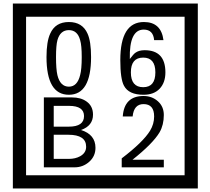

<svg xmlns="http://www.w3.org/2000/svg" viewBox="-20 -980 1195 1090"><path d="M1103 90H53V-960H1103ZM1028 15V-885H128V15ZM497 -656Q497 -442 371 -442Q244 -442 244 -656Q244 -744 265 -789Q294 -855 371 -855Q448 -855 477 -789Q497 -745 497 -656ZM444 -656Q444 -723 435 -752Q420 -809 371 -809Q322 -809 306 -752Q298 -723 298 -656Q298 -587 306 -553Q322 -488 371 -488Q419 -488 435 -554Q444 -587 444 -656ZM919 -569Q919 -511 886.5 -476.5Q854 -442 795 -442Q711 -442 684 -493Q663 -531 663 -639Q663 -855 797 -855Q895 -855 908 -752H855Q850 -812 796 -812Q713 -812 717 -645Q738 -673 748 -680Q768 -695 801 -695Q919 -695 919 -569ZM862 -569Q862 -653 793 -653Q723 -653 723 -569Q723 -485 793 -485Q862 -485 862 -569ZM522 -141Q522 -93 486.5 -61.5Q451 -30 403 -30H229V-427H388Q439 -427 471 -404Q508 -378 508 -329Q508 -266 440 -242Q522 -216 522 -141ZM457 -321Q457 -379 372 -379H285V-261H371Q457 -261 457 -321ZM469 -147Q469 -215 368 -215H285V-78H371Q408 -78 435 -93Q469 -112 469 -147ZM910 -30H671V-81Q792 -173 832 -238Q855 -276 855 -319Q855 -389 795 -389Q740 -389 733 -319H677Q685 -435 795 -435Q843 -435 876.5 -405Q910 -375 910 -327Q910 -271 886 -229Q848 -165 732 -73H910Z"/></svg>

Font: Unicode BMP Fallback SIL
Style: Regular
Weight: 400
Foundry: NRSI, SIL International
Version: Version 5.1 Based on Unicode 5.1